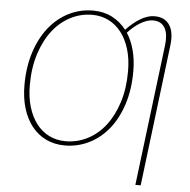

<svg xmlns="http://www.w3.org/2000/svg" viewBox="-59 -769 996 1006"><g transform="rotate(5 439.0 -266.0)"><path d="M718 179.5H690L781.5 -565Q784.5 -591 782.2 -613.2Q780 -635.5 771.2 -652Q762.5 -668.5 746.8 -677.8Q731 -687 707.5 -687Q691 -687 673.8 -681Q656.5 -675 639.8 -664.8Q623 -654.5 606.8 -640.8Q590.5 -627 576 -611Q601 -572.5 614.2 -522.2Q627.5 -472 627.5 -411.5Q627.5 -316 602.5 -238.8Q577.5 -161.5 533.8 -107.2Q490 -53 430.5 -23.5Q371 6 302.5 6Q248.5 6 204.5 -15.2Q160.5 -36.5 129.8 -75.2Q99 -114 82.2 -168.8Q65.5 -223.5 65.5 -291Q65.5 -386 90.5 -463.5Q115.5 -541 159.2 -596Q203 -651 262.5 -681Q322 -711 390.5 -711Q446 -711 490 -688.5Q534 -666 565.5 -625.5Q582 -643 600 -658.2Q618 -673.5 636.8 -685Q655.5 -696.5 675 -703Q694.5 -709.5 714 -709.5Q743 -709.5 762.8 -699Q782.5 -688.5 794.2 -669.2Q806 -650 809.5 -623.5Q813 -597 809 -565ZM305.5 -16.5Q365.5 -16.5 419.2 -43.5Q473 -70.5 513 -121.5Q553 -172.5 576.5 -245.5Q600 -318.5 600 -410Q600 -474 584.5 -525.5Q569 -577 541 -613.2Q513 -649.5 474 -669Q435 -688.5 388 -688.5Q328 -688.5 274.2 -661Q220.5 -633.5 180.5 -582.2Q140.5 -531 117 -457.8Q93.5 -384.5 93.5 -293.5Q93.5 -229.5 109 -178.2Q124.5 -127 152.2 -91Q180 -55 219 -35.8Q258 -16.5 305.5 -16.5Z"/></g></svg>

Font: Lato Thin
Style: Italic
Weight: 200
Italic angle: -7°
Designer: Lukasz Dziedzic
Foundry: tyPoland Lukasz Dziedzic
Version: Version 2.007; 2014-02-27